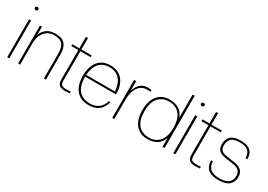

<svg xmlns="http://www.w3.org/2000/svg" viewBox="4 -1483 3158 2263"><g transform="rotate(30 1583.5 -351.0)"><path d="M87.9 0H60.1V-516.1H87.9ZM91.8 -654.3Q85.4 -647.9 74.2 -647.9Q63 -647.9 56.4 -654.3Q49.8 -660.6 49.8 -669.9Q49.8 -679.2 56.4 -685.5Q63 -691.9 74.2 -691.9Q85.4 -691.9 91.8 -685.5Q98.1 -679.2 98.1 -669.9Q98.1 -660.6 91.8 -654.3Z M587.9 0H560.1V-340.8Q560.1 -423.3 526.6 -462.6Q493.2 -502 414.1 -502Q333.5 -502 284.7 -443.1Q235.8 -384.3 235.8 -288.1V0H208V-516.1H235.8V-407.2Q282.7 -525.9 418 -525.9Q505.9 -525.9 546.9 -480.5Q587.9 -435.1 587.9 -340.8Z M856 3.9Q795.4 3.9 769.8 -16.6Q744.1 -37.1 744.1 -91.8V-492.2H647.9V-516.1H744.1V-671.9H772V-516.1H912.1V-492.2H772V-91.8Q772 -47.9 789.3 -33.9Q806.6 -20 856 -20L912.1 -22.9V0Q876 3.9 856 3.9Z M1171.9 9.8Q1061 9.8 1001.5 -60.3Q941.9 -130.4 941.9 -257.8Q941.9 -381.3 999 -453.6Q1056.2 -525.9 1166 -525.9Q1221.2 -525.9 1264.4 -506.3Q1307.6 -486.8 1334.7 -452.4Q1361.8 -418 1375.7 -373Q1389.6 -328.1 1389.6 -275.9Q1389.6 -266.1 1388.7 -261.2H969.7Q971.2 -132.3 1025.1 -73.2Q1079.1 -14.2 1171.9 -14.2Q1247.1 -14.2 1293.7 -50.5Q1340.3 -86.9 1356.9 -149.9H1378.9Q1339.4 9.8 1171.9 9.8ZM969.7 -285.2H1361.8Q1353.5 -393.6 1302.2 -447.8Q1251 -502 1166 -502Q1081.1 -502 1029.5 -447.8Q978 -393.6 969.7 -285.2Z M1517.6 0H1489.7V-516.1H1517.6V-384.8Q1539.6 -453.6 1578.6 -486.8Q1617.7 -520 1679.7 -520Q1689.5 -520 1725.6 -516.1V-491.2L1679.7 -494.1Q1605 -494.1 1561.3 -432.6Q1517.6 -371.1 1517.6 -259.8Z M1972.7 9.8Q1868.2 9.8 1809.8 -60.8Q1751.5 -131.3 1751.5 -257.8Q1751.5 -384.3 1809.8 -455.1Q1868.2 -525.9 1972.7 -525.9Q2048.3 -525.9 2099.9 -493.2Q2151.4 -460.4 2173.3 -395V-711.9H2201.7V0H2173.3V-121.1Q2151.4 -55.7 2099.9 -22.9Q2048.3 9.8 1972.7 9.8ZM1976.6 -14.2Q2067.4 -14.2 2120.4 -75Q2173.3 -135.7 2173.3 -257.8Q2173.3 -380.4 2120.4 -441.2Q2067.4 -502 1976.6 -502Q1885.7 -502 1832.5 -440.9Q1779.3 -379.9 1779.3 -257.8Q1779.3 -135.7 1832.3 -75Q1885.3 -14.2 1976.6 -14.2Z M2349.1 0H2321.3V-516.1H2349.1ZM2353 -654.3Q2346.7 -647.9 2335.4 -647.9Q2324.2 -647.9 2317.6 -654.3Q2311 -660.6 2311 -669.9Q2311 -679.2 2317.6 -685.5Q2324.2 -691.9 2335.4 -691.9Q2346.7 -691.9 2353 -685.5Q2359.4 -679.2 2359.4 -669.9Q2359.4 -660.6 2353 -654.3Z M2627 3.9Q2566.4 3.9 2540.8 -16.6Q2515.1 -37.1 2515.1 -91.8V-492.2H2418.9V-516.1H2515.1V-671.9H2543V-516.1H2683.1V-492.2H2543V-91.8Q2543 -47.9 2560.3 -33.9Q2577.6 -20 2627 -20L2683.1 -22.9V0Q2647 3.9 2627 3.9Z M2938 9.8Q2884.3 9.8 2846.4 -2.4Q2808.6 -14.6 2787.8 -37.1Q2767.1 -59.6 2758.1 -87.2Q2749 -114.7 2749 -149.9H2772.9Q2774.4 -125.5 2779.3 -106.9Q2784.2 -88.4 2795.4 -70.3Q2806.6 -52.2 2824.2 -40.5Q2841.8 -28.8 2870.6 -21.5Q2899.4 -14.2 2938 -14.2Q2976.1 -14.2 3005.1 -21.2Q3034.2 -28.3 3051.8 -39.8Q3069.3 -51.3 3080.3 -68.1Q3091.3 -85 3095.2 -102.3Q3099.1 -119.6 3099.1 -140.1Q3099.1 -225.6 2999 -240.2L2880.9 -257.8Q2823.2 -267.1 2793.2 -293.9Q2763.2 -320.8 2763.2 -376Q2763.2 -408.2 2770.8 -433.1Q2778.3 -458 2796.9 -480Q2815.4 -502 2851.1 -513.9Q2886.7 -525.9 2938 -525.9Q2989.3 -525.9 3024.9 -513.9Q3060.5 -502 3079.1 -480Q3097.7 -458 3105.2 -432.4Q3112.8 -406.7 3112.8 -374H3088.9Q3087.4 -396.5 3083.7 -412.6Q3080.1 -428.7 3070.3 -446.8Q3060.5 -464.8 3044.9 -476.1Q3029.3 -487.3 3002.2 -494.6Q2975.1 -502 2938 -502Q2859.9 -502 2825.4 -470.2Q2791 -438.5 2791 -376Q2791 -330.6 2814.2 -310.8Q2837.4 -291 2880.9 -284.2L2999 -266.1Q3127 -247.1 3127 -140.1Q3127 -108.4 3117.9 -83Q3108.9 -57.6 3088.4 -35.9Q3067.9 -14.2 3029.5 -2.2Q2991.2 9.8 2938 9.8Z"/></g></svg>

Font: Creato Display Thin
Style: Regular
Weight: 265
Version: Version 1.000